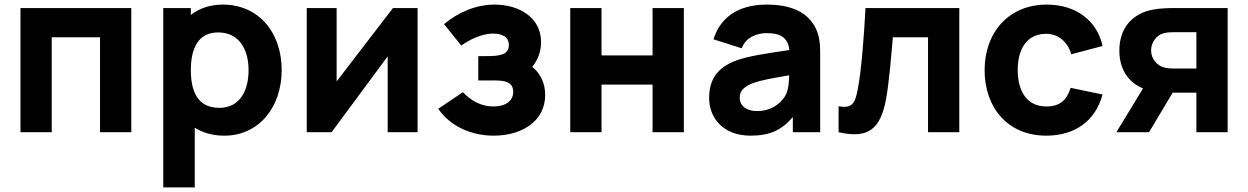

<svg xmlns="http://www.w3.org/2000/svg" viewBox="-20 -575 5429 835"><path d="M205 0V-413H415V0H551V-540H69V0Z M827 240V-19.5C862 2.5 905 15 956 15C1105 15 1205 -108 1205 -270C1205 -435 1104 -555 949 -555C893 -555 846.5 -538.5 810 -510V-540H690V240ZM934 -106C843 -106 810 -172 810 -270C810 -368 844 -434 929 -434C1020 -434 1061 -360 1061 -270C1061 -179 1022 -106 934 -106Z M1689 -540 1444 -221V-540H1314V0H1422L1666 -330V0H1796V-540Z M2127 15C2247 15 2351 -46 2351 -162C2351 -213.5 2330 -256 2295 -284C2322 -319 2333 -354.5 2333 -392C2333 -501 2235 -555 2131 -555C2049 -555 1972 -521 1911 -470L1986 -377C2026 -405 2077 -429 2125 -429C2161 -429 2193 -416 2193 -379C2193 -334 2148 -331 2092 -331H2060V-225H2092C2148 -225 2212 -232 2212 -176C2212 -137 2180 -112 2126 -112C2074 -112 2031 -135 1993 -174L1886 -102C1935 -29 2026 15 2127 15Z M2596 0V-207H2818V0H2954V-540H2818V-334H2596V-540H2460V0Z M3244 15C3327 15 3380 -9 3428 -66V0H3547V-330C3547 -379 3546 -417 3525 -457C3487 -529 3409 -555 3314 -555C3184 -555 3110 -493 3083 -404L3206 -365C3223 -414 3274 -431 3314 -431C3378 -431 3407.5 -408 3413 -357.5C3311.5 -342.5 3234 -331 3182 -312C3095 -280 3064 -224 3064 -149C3064 -59 3128 15 3244 15ZM3273 -92C3226 -92 3197 -114 3197 -151C3197 -178 3213 -197 3253 -213C3284 -224.5 3321 -232 3412 -247.5C3411.5 -221.5 3409.5 -187.5 3398 -164C3387 -141 3348 -92 3273 -92Z M3627 0C3757 30 3809 -15 3833 -142C3846 -209 3857 -343 3863 -413H4016V0H4152V-540H3744C3737 -413 3727 -276 3711 -190C3699 -125 3686 -102 3627 -113Z M4530 15C4655 15 4744 -49 4775 -164L4636 -193C4620 -141 4591 -112 4530 -112C4448 -112 4406 -176 4406 -270C4406 -360 4444 -428 4530 -428C4580 -428 4623 -395 4639 -339L4775 -375C4751 -486 4659 -555 4532 -555C4367 -555 4262 -434 4262 -270C4262 -108 4362 15 4530 15Z M4977 0 5080 -172C5086 -172 5091.5 -172 5096 -172H5183V0H5319V-540H5096C5071 -540 5029 -540 4993 -533C4905 -516 4848 -454 4848 -355C4848 -271.5 4889 -216 4951 -190.5L4835 0ZM5081 -277C5070 -277 5055 -278 5041 -282C5013 -290 4986 -318 4986 -356C4986 -392 5011 -422 5039 -430C5054 -434 5069 -435 5081 -435H5183V-277Z"/></svg>

Font: Manrope ExtraBold
Style: Regular
Weight: 800
Designer: Mikhail Sharanda
Foundry: Mikhail Sharanda
Version: Version 4.505